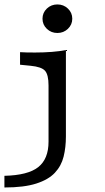

<svg xmlns="http://www.w3.org/2000/svg" viewBox="-47 -649 471 862"><path d="M170.9 -206.7V-265.3Q170.9 -313.8 155 -331.4Q139.2 -349 90.4 -353.7L43 -358.4V-414.8Q54.8 -414 71.7 -413.6Q88.6 -413.2 109.7 -413.2Q148.9 -413.2 185.5 -416Q222.1 -418.8 248.9 -424.4V-414.8V-206.7ZM-27.2 192.7V140.3Q78.5 137.9 124.7 101.3Q170.9 64.6 170.9 -12.9V-206.7H248.9V-36.3Q248.9 12.5 238.6 54.1Q228.3 95.7 199.4 126.6Q170.5 157.6 115.7 175.1Q61 192.7 -27.2 192.7ZM210.6 -500.9Q182.9 -500.9 163.3 -519.6Q143.8 -538.3 143.8 -565Q143.8 -591.8 163.3 -610.5Q182.9 -629.1 210.6 -629.1Q238.4 -629.1 257.9 -610.5Q277.5 -591.8 277.5 -565Q277.5 -538.3 257.9 -519.6Q238.4 -500.9 210.6 -500.9Z"/></svg>

Font: Playfair 5pt SemiExpanded Light
Style: Regular
Weight: 300
Width: 6
Designer: Claus Eggers Sørensen
Foundry: Claus Eggers Sørensen
Version: Version 2.203